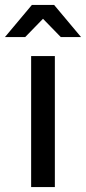

<svg xmlns="http://www.w3.org/2000/svg" viewBox="-35 -757 348 777"><path d="M91 -530H187V0H91ZM211 -607 139 -681 67 -607H-15L94 -737H184L293 -607Z"/></svg>

Font: Idrija
Style: Regular
Weight: 500
Designer: Julieta Ulanovsky
Foundry: Julieta Ulanovsky
Version: Version 7.200